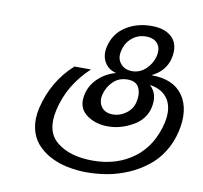

<svg xmlns="http://www.w3.org/2000/svg" viewBox="-81 -827 965 914"><g transform="rotate(10 401.0 -370.0)"><path d="M571 -371Q581 -412 566 -442Q552 -469 511 -469Q470 -469 443 -443Q414 -415 405 -377Q397 -342 415 -317Q433 -293 471 -293Q504 -293 534 -315Q564 -337 571 -371ZM628 -602Q637 -640 619 -663Q601 -686 562 -686Q524 -686 495 -662Q466 -638 457 -598Q448 -561 468 -537Q488 -512 525 -512Q562 -512 591 -539Q619 -566 628 -602ZM794 -269Q780 -210 752 -167Q723 -121 683 -91Q640 -58 595 -39Q546 -18 496 -9Q446 0 393 0Q349 0 299 -10Q256 -19 216 -40Q178 -61 152 -91Q126 -122 117 -165Q108 -210 120 -262Q152 -397 251 -486H331Q230 -392 202 -267Q178 -161 240 -111Q303 -60 414 -60Q530 -60 612 -121Q694 -182 721 -297Q736 -366 710 -409Q683 -453 620 -462Q662 -424 647 -357Q633 -298 576 -266Q518 -233 457 -233Q392 -233 349 -268Q307 -302 322 -366Q333 -412 369 -445Q405 -478 452 -490Q413 -499 395 -531Q377 -562 386 -604Q401 -671 456 -706Q509 -740 580 -740Q647 -740 681 -705Q715 -669 700 -604Q685 -541 619 -509Q726 -509 772 -443Q818 -377 794 -269Z"/></g></svg>

Font: Miedinger
Style: Italic
Weight: 400
Italic angle: -13°
Version: Version 001.000